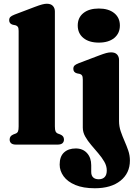

<svg xmlns="http://www.w3.org/2000/svg" viewBox="-20 -772 724 1025"><path d="M273 -711V-97.5Q273 -78.5 276.5 -70.8Q280 -63 287.5 -59.5L301 -54.5Q312 -50 316.8 -43.2Q321.5 -36.5 321.5 -27Q321.5 -14.5 313.2 -7.2Q305 0 286.5 0H66Q48 0 39.8 -7.2Q31.5 -14.5 31.5 -27Q31.5 -36.5 36.2 -43.2Q41 -50 52 -54.5L65 -59.5Q73 -63 76.2 -70.8Q79.5 -78.5 79.5 -97.5V-607Q79.5 -622 75.5 -628.2Q71.5 -634.5 63 -637L48 -640Q38 -643 33.5 -649Q29 -655 29 -664Q29 -675 35 -681.2Q41 -687.5 57.5 -694L165.5 -735Q190.5 -744.5 204.8 -748.2Q219 -752 230 -752Q251.5 -752 262.2 -740.5Q273 -729 273 -711ZM615.5 -125.5Q615.5 -97 624.5 -70.8Q633.5 -44.5 644.8 -19Q656 6.5 664.8 32Q673.5 57.5 673.5 85Q673.5 152.5 623.2 192.8Q573 233 486.5 233Q424 233 382.2 215.5Q340.5 198 319.5 169Q298.5 140 298.5 106.5Q298.5 63.5 321.8 42Q345 20.5 384.5 20.5Q422 20.5 444.5 45.2Q467 70 467 110V146Q467 165.5 477.5 175.2Q488 185 507 185Q527.5 185 538.8 173.2Q550 161.5 550 138Q550 114 537 91.5Q524 69 505 46.8Q486 24.5 467 2.2Q448 -20 435 -43Q422 -66 422 -90.5V-347.5Q422 -362.5 418 -369Q414 -375.5 405.5 -377.5L390.5 -380.5Q380.5 -383.5 376 -389.5Q371.5 -395.5 371.5 -404.5Q371.5 -415.5 377.5 -421.8Q383.5 -428 400 -434.5L508 -475.5Q533 -485 547.2 -488.8Q561.5 -492.5 573 -492.5Q594.5 -492.5 605 -481Q615.5 -469.5 615.5 -451.5ZM507.5 -544.5Q455.5 -544.5 425.2 -569.2Q395 -594 395 -636Q395 -678 425.2 -702.2Q455.5 -726.5 507.5 -726.5Q559.5 -726.5 589.8 -702Q620 -677.5 620 -636Q620 -594 589.8 -569.2Q559.5 -544.5 507.5 -544.5Z"/></svg>

Font: Fraunces ExtraBold
Style: Regular
Weight: 800
Version: Version 1.000;[b76b70a41]